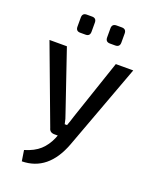

<svg xmlns="http://www.w3.org/2000/svg" viewBox="-163 -783 859 1077"><g transform="rotate(20 266.5 -244.0)"><path d="M196 -585H164Q138 -585 138 -612V-666Q138 -693 164 -693H196Q222 -693 222 -666V-612Q222 -585 196 -585ZM373 -585H342Q315 -585 315 -612V-666Q315 -693 342 -693H373Q400 -693 400 -666V-612Q400 -585 373 -585ZM516 -488 327 23Q259 203 103 205L93 141Q150 124 183 94Q216 64 236 18L243 0H223Q195 0 189 -25L16 -488H120L241 -133Q253 -102 258 -73H272Q282 -100 292 -133L412 -488Z"/></g></svg>

Font: Exo 2.0 Medium
Style: Regular
Weight: 500
Designer: Natanael Gama
Version: Version 1.001;PS 001.001;hotconv 1.0.70;makeotf.lib2.5.58329